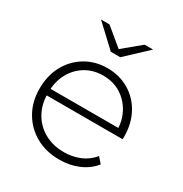

<svg xmlns="http://www.w3.org/2000/svg" viewBox="-170 -853 936 984"><g transform="rotate(30 298.5 -360.5)"><path d="M318 4Q239 4 178.5 -30Q118 -64 83.5 -124Q49 -184 49 -261Q49 -339 81.5 -398.5Q114 -458 171 -492Q228 -526 299 -526Q370 -526 426.5 -493Q483 -460 515.5 -400.5Q548 -341 548 -263Q548 -260 547.5 -256.5Q547 -253 547 -249H86V-288H520L500 -269Q501 -330 474.5 -378.5Q448 -427 403 -454.5Q358 -482 299 -482Q241 -482 195.5 -454.5Q150 -427 124 -378.5Q98 -330 98 -268V-259Q98 -195 126.5 -145.5Q155 -96 205 -68.5Q255 -41 319 -41Q369 -41 412.5 -59Q456 -77 486 -114L515 -81Q481 -39 429.5 -17.5Q378 4 318 4ZM271 -607 145 -725H195L317 -624H281L403 -725H453L327 -607Z"/></g></svg>

Font: Modern
Style: Regular
Weight: 300
Designer: Julieta Ulanovsky
Foundry: Julieta Ulanovsky
Version: Version 8.000